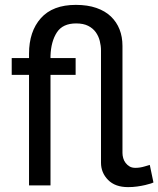

<svg xmlns="http://www.w3.org/2000/svg" viewBox="-20 -760 649 787"><path d="M609 -12Q608 -11 599 -8Q590 -5 575 -1.5Q560 2 542 4.5Q524 7 505 7Q452 7 423 -22.5Q394 -52 394 -93V-553Q394 -572 389 -592Q384 -612 372.5 -628Q361 -644 341.5 -654Q322 -664 292 -664Q237 -664 213 -627Q189 -590 187 -531V-522H290V-453H187V0H99V-453H28V-522H99V-540Q99 -631 147.5 -685.5Q196 -740 291 -740Q339 -740 375 -727.5Q411 -715 434.5 -692.5Q458 -670 470 -639.5Q482 -609 482 -572V-133Q482 -123 485 -112Q488 -101 495 -92Q502 -83 511.5 -77.5Q521 -72 535 -72Q554 -72 573.5 -78Q593 -84 594 -84Z"/></svg>

Font: Boldmen Medium
Style: Regular
Weight: 400
Designer: Matt McInerney, Pablo Impallari, Rodrigo Fuenzalida
Foundry: LIVING CONCEPT
Version: Version 1.000